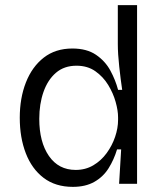

<svg xmlns="http://www.w3.org/2000/svg" viewBox="-20 -716 638 748"><path d="M264 12Q196 12 150 -23Q104 -58 80.5 -119Q57 -180 57 -257Q57 -334 81 -395Q105 -456 150.5 -491.5Q196 -527 262 -527Q318 -527 354 -502.5Q390 -478 410 -441Q430 -404 440 -366H456Q450 -406 444.5 -456.5Q439 -507 439 -544V-696H514V0H444L452 -134H436Q424 -94 403 -60.5Q382 -27 347.5 -7.5Q313 12 264 12ZM275 -54Q313 -54 343.5 -72Q374 -90 395.5 -119.5Q417 -149 428.5 -183Q440 -217 440 -249V-259Q440 -285 430.5 -319Q421 -353 401.5 -385Q382 -417 351.5 -438.5Q321 -460 278 -460Q230 -460 198 -432.5Q166 -405 149.5 -358Q133 -311 133 -253Q133 -163 170.5 -108.5Q208 -54 275 -54Z"/></svg>

Font: Bricolage Grotesque 10pt Light
Style: Regular
Weight: 300
Designer: Mathieu Triay
Foundry: Atelier Triay
Version: Version 1.000; ttfautohint (v1.8.4.7-5d5b);gftools[0.9.32]